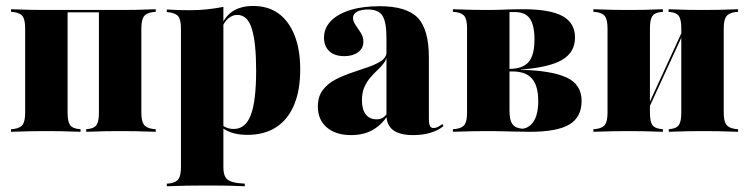

<svg xmlns="http://www.w3.org/2000/svg" viewBox="-20 -451 2563 657"><path d="M391.1 -2.4Q367.7 -2.4 341.5 -2Q315.3 -1.6 275 0V-8.9L282.3 -9.7Q303.2 -12.1 310.9 -24.2Q318.5 -36.3 318.5 -66.1V-416.9H391.1Q417.7 -416.9 444.4 -417.3Q471 -417.7 512.9 -419.4V-410.5L503.2 -409.7Q480.6 -406.5 472.2 -394.4Q463.7 -382.3 463.7 -353.2V-66.1Q463.7 -37.1 472.2 -25Q480.6 -12.9 503.2 -9.7L512.9 -8.9V0Q471 -1.6 444.4 -2Q417.7 -2.4 391.1 -2.4ZM138.7 -2.4Q113.7 -2.4 86.7 -2Q59.7 -1.6 17.7 0V-8.9L27.4 -9.7Q50 -12.9 58.1 -25Q66.1 -37.1 66.1 -66.1V-353.2Q66.1 -382.3 58.1 -394.4Q50 -406.5 27.4 -409.7L17.7 -410.5V-419.4Q59.7 -417.7 86.7 -417.3Q113.7 -416.9 138.7 -416.9H211.3V-66.1Q211.3 -36.3 219 -24.2Q226.6 -12.1 247.6 -9.7L255.6 -8.9V0Q214.5 -1.6 188.7 -2Q162.9 -2.4 138.7 -2.4ZM175.8 -408.9V-416.9H354.8V-408.9Z M671.8 183.9Q646.8 183.9 619.8 184.3Q592.7 184.7 550.8 186.3V177.4L560.5 176.6Q583.1 173.4 591.1 161.3Q599.2 149.2 599.2 120.2V-209.7H744.4V120.2Q744.4 139.5 749.2 150.8Q754 162.1 765.3 167.7Q776.6 173.4 797.6 175.8L817.7 177.4V186.3Q783.9 184.7 758.9 184.3Q733.9 183.9 713.3 183.9Q692.7 183.9 671.8 183.9ZM846 -430.6Q897.6 -430.6 933.1 -404.8Q968.5 -379 987.9 -330.2Q1007.3 -281.5 1007.3 -212.9Q1007.3 -141.9 986.3 -91.9Q965.3 -41.9 925 -15.7Q884.7 10.5 826.6 10.5Q792.7 10.5 768.1 1.2Q743.5 -8.1 730.6 -22.6L731.5 -29.8Q740.3 -21 752.8 -15.3Q765.3 -9.7 779.8 -9.7Q820.2 -9.7 838.3 -57.7Q856.5 -105.6 856.5 -209.7Q856.5 -304 841.9 -352Q827.4 -400 791.9 -400Q775.8 -400 761.3 -388.3Q746.8 -376.6 735.5 -346.8L733.1 -353.2Q747.6 -393.5 775.8 -412.1Q804 -430.6 846 -430.6ZM599.2 -209.7V-352.4Q599.2 -381.5 591.1 -393.5Q583.1 -405.6 558.9 -408.9L550.8 -409.7V-418.5Q575 -416.9 593.5 -416.5Q612.1 -416.1 630.6 -416.1Q660.5 -416.1 687.9 -419Q715.3 -421.8 744.4 -427.4V-418.5V-209.7Z M1302.4 -209.7V-321.8Q1302.4 -375.8 1288.7 -397.2Q1275 -418.5 1239.5 -418.5Q1215.3 -418.5 1201.6 -410.9Q1187.9 -403.2 1187.9 -389.5Q1187.9 -378.2 1196.8 -365.3Q1205.6 -352.4 1214.5 -338.7Q1223.4 -325 1223.4 -308.1Q1223.4 -285.5 1205.2 -272.2Q1187.1 -258.9 1158.1 -258.9Q1125 -258.9 1106.9 -275.8Q1088.7 -292.7 1088.7 -321.8Q1088.7 -354.8 1112.1 -379Q1135.5 -403.2 1178.2 -416.5Q1221 -429.8 1279 -429.8Q1371 -429.8 1409.3 -390.3Q1447.6 -350.8 1447.6 -253.2V-209.7ZM1181.5 11.3Q1129 11.3 1098.4 -14.9Q1067.7 -41.1 1067.7 -86.3Q1067.7 -121 1084.7 -143.1Q1101.6 -165.3 1128.2 -179Q1154.8 -192.7 1185.1 -202.8Q1215.3 -212.9 1241.9 -222.2Q1268.5 -231.5 1285.9 -243.5Q1303.2 -255.6 1303.2 -275.8L1304 -260.5Q1301.6 -245.2 1292.3 -233.5Q1283.1 -221.8 1271 -210.5Q1258.9 -199.2 1246.8 -185.1Q1234.7 -171 1226.6 -152.4Q1218.5 -133.9 1218.5 -108.1Q1218.5 -76.6 1231.5 -59.7Q1244.4 -42.7 1269.4 -42.7Q1280.6 -42.7 1289.1 -47.6Q1297.6 -52.4 1304.8 -62.9V-53.2Q1283.9 -21.8 1253.2 -5.2Q1222.6 11.3 1181.5 11.3ZM1447.6 -45.2Q1447.6 -27.4 1451.2 -20.2Q1454.8 -12.9 1463.7 -12.9Q1471 -12.9 1478.2 -16.5Q1485.5 -20.2 1493.5 -26.6L1497.6 -19.4Q1479.8 -4.8 1453.2 3.2Q1426.6 11.3 1394.4 11.3Q1347.6 11.3 1325 -6Q1302.4 -23.4 1302.4 -58.1V-209.7H1447.6Z M1650.8 -2.4Q1625.8 -2.4 1598.8 -2Q1571.8 -1.6 1529.8 0V-8.9L1539.5 -9.7Q1562.1 -12.9 1570.2 -25Q1578.2 -37.1 1578.2 -66.1V-353.2Q1578.2 -382.3 1570.2 -394.4Q1562.1 -406.5 1539.5 -409.7L1529.8 -410.5V-419.4Q1571.8 -417.7 1598.8 -417.3Q1625.8 -416.9 1650.8 -416.9Q1679.8 -416.9 1706.5 -418.1Q1733.1 -419.4 1771 -419.4Q1862.1 -419.4 1904.8 -396Q1947.6 -372.6 1947.6 -322.6Q1947.6 -271.8 1903.2 -246Q1858.9 -220.2 1761.3 -212.9V-212.1Q1866.9 -209.7 1918.5 -185.9Q1970.2 -162.1 1970.2 -105.6Q1970.2 -50 1928.2 -25Q1886.3 0 1793.5 0Q1763.7 0 1722.6 -1.2Q1681.5 -2.4 1650.8 -2.4ZM1723.4 -74.2Q1723.4 -49.2 1728.6 -35.1Q1733.9 -21 1747.2 -15.3Q1760.5 -9.7 1783.1 -9.7H1758.1Q1788.7 -9.7 1805.2 -34.3Q1821.8 -58.9 1821.8 -105.6Q1821.8 -157.3 1800.4 -181.9Q1779 -206.5 1733.9 -206.5H1698.4V-215.3H1722.6Q1768.5 -215.3 1788.7 -238.7Q1808.9 -262.1 1808.9 -316.1Q1808.9 -363.7 1793.5 -386.7Q1778.2 -409.7 1741.9 -409.7H1721L1723.4 -411.3Z M2383.9 -2.4Q2360.5 -2.4 2334.7 -2Q2308.9 -1.6 2268.5 0V-8.9L2275.8 -9.7Q2296 -12.1 2303.6 -24.2Q2311.3 -36.3 2311.3 -66.1V-209.7H2456.5V-66.1Q2456.5 -37.1 2464.9 -25Q2473.4 -12.9 2496 -9.7L2505.6 -8.9V0Q2463.7 -1.6 2437.1 -2Q2410.5 -2.4 2383.9 -2.4ZM2131.5 -2.4Q2106.5 -2.4 2079.4 -2Q2052.4 -1.6 2010.5 0V-8.9L2020.2 -9.7Q2042.7 -12.9 2050.8 -25Q2058.9 -37.1 2058.9 -66.1V-353.2Q2058.9 -382.3 2050.8 -394.4Q2042.7 -406.5 2020.2 -409.7L2010.5 -410.5V-419.4Q2052.4 -417.7 2079.4 -417.3Q2106.5 -416.9 2131.5 -416.9Q2155.6 -416.9 2181.5 -417.3Q2207.3 -417.7 2248.4 -419.4V-410.5L2240.3 -409.7Q2219.4 -407.3 2211.7 -395.2Q2204 -383.1 2204 -353.2V-66.1Q2204 -36.3 2211.7 -24.2Q2219.4 -12.1 2240.3 -9.7L2248.4 -8.9V0Q2207.3 -1.6 2181.5 -2Q2155.6 -2.4 2131.5 -2.4ZM2311.3 -209.7V-353.2Q2311.3 -383.1 2303.6 -395.2Q2296 -407.3 2275 -409.7L2267.7 -410.5V-419.4Q2308.1 -417.7 2334.3 -417.3Q2360.5 -416.9 2383.9 -416.9Q2410.5 -416.9 2437.1 -417.3Q2463.7 -417.7 2505.6 -419.4V-410.5L2496 -409.7Q2473.4 -406.5 2464.9 -394.4Q2456.5 -382.3 2456.5 -353.2V-209.7ZM2175.8 -27.4 2174.2 -38.7 2336.3 -391.1 2337.9 -379.8Z"/></svg>

Font: Playfair 144pt SemiCondensed Black
Style: Regular
Weight: 900
Width: 4
Designer: Claus Eggers Sørensen
Foundry: Claus Eggers Sørensen
Version: Version 2.203